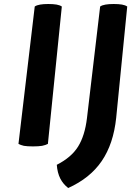

<svg xmlns="http://www.w3.org/2000/svg" viewBox="-20 -735 666 969"><path d="M73.2 -8.8Q84 -2.9 100.6 1Q117.2 3.9 146.5 3.9Q174.8 3.9 192.4 1Q210.9 -2.9 221.7 -8.8Q245.1 -240.2 292 -702.1Q282.2 -709 265.6 -711.9Q249 -714.8 223.6 -714.8Q199.2 -714.8 182.6 -711.9Q165 -709 155.3 -702.1Q127.9 -470.7 73.2 -8.8ZM622.1 -702.1Q612.3 -709 595.7 -711.9Q579.1 -714.8 553.7 -714.8Q529.3 -714.8 512.7 -711.9Q495.1 -709 485.4 -702.1Q462.9 -514.6 418.9 -138.7Q408.2 -49.8 374 4.9Q339.8 59.6 266.6 96.7Q269.5 136.7 284.2 166Q298.8 194.3 324.2 213.9Q434.6 164.1 493.2 78.1Q552.7 -8.8 566.4 -140.6Q585 -328.1 622.1 -702.1Z"/></svg>

Font: cl
Style: Bold Italic
Weight: 400
Designer: Mitja Miklavcic
Version: Version 7.504; 2011; Build 1022